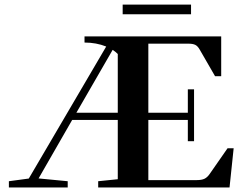

<svg xmlns="http://www.w3.org/2000/svg" viewBox="-20 -823 1058 843"><path d="M518.6 -760.3V-802.7H818.8V-760.3ZM19 0V-27.3L106.4 -39.1L446.3 -618.7Q402.8 -636.2 351.1 -636.2V-663.1H951.2V-488.3H924.3L856.4 -606Q848.1 -620.6 837.4 -626Q826.7 -631.3 806.2 -631.3H631.3V-328.1H804.7V-430.7H832V-203.1H804.7V-296.4H631.3V-32.2H843.3Q865.2 -32.2 877.7 -38.1Q890.1 -43.9 900.9 -59.6L979 -171.9H1005.9L987.8 0H411.1V-27.3L497.1 -36.1V-296.4H296.9L149.4 -39.6L277.3 -27.3V0ZM497.1 -585.9Q485.8 -597.2 474.6 -604L315.4 -328.1H497.1Z"/></svg>

Font: Elstob SemiBold
Style: Regular
Weight: 600
Designer: Peter S. Baker
Version: Version 1.015